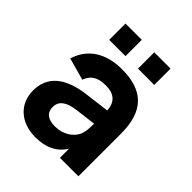

<svg xmlns="http://www.w3.org/2000/svg" viewBox="-208 -860 1000 1000"><g transform="rotate(45 291.5 -360.5)"><path d="M346 -616H466V-736H346ZM134 -616H254V-736H134ZM290 -555C170.5 -555 88.5 -501.5 59 -404L182 -370C198 -416 231 -436 290 -436C350 -436 383.5 -408 387 -348.5L251.5 -331.5C111 -314 40 -252.5 40 -149C40 -51 112.5 15 220 15C298 15 352.5 -12 387 -66.5V0H523V-315C523 -478 448 -555 290 -555ZM387 -251.5V-244C387 -220 386.5 -189.5 374 -164C356 -127.5 311 -97 254 -97C200.5 -97 173 -118.5 173 -161C173 -203.5 205.5 -229 271.5 -237Z"/></g></svg>

Font: Vela Sans ExtBd
Style: Regular
Weight: 800
Designer: Principal design: Mikhail Sharanda - project Manrope.
Design modification: Ravid Balaliev
Foundry: Mikhail Sharanda
Version: Version 1.001